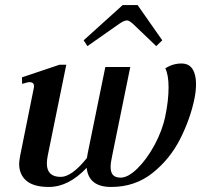

<svg xmlns="http://www.w3.org/2000/svg" viewBox="-20 -732 798 762"><path d="M327 -549 312 -572 467 -712H526L624 -572L600 -549L507 -638Q492 -651 484 -651Q473 -651 454 -638ZM758 -399Q758 -371 752 -342Q736 -262 695.5 -181.5Q655 -101 585.5 -45.5Q516 10 421 10Q332 10 324 -66Q252 10 174 10Q114 10 85 -14.5Q56 -39 56 -82Q56 -92 60 -114L114 -382Q115 -385 115 -390Q115 -406 97 -406Q89 -406 68 -399L67 -425L216 -475H243L169 -112Q166 -96 166 -83Q166 -30 221 -30Q265 -30 325 -105L328 -123L398 -466H497L425 -113Q419 -86 419 -69Q419 -48 428.5 -37.5Q438 -27 459 -27Q488 -27 525 -63Q562 -99 593 -156Q624 -213 636 -271Q649 -333 649 -385Q649 -435 636 -461Q666 -480 700 -480Q730 -480 744 -458Q758 -436 758 -399Z"/></svg>

Font: Taviraj Medium
Style: Italic
Weight: 500
Italic angle: -12°
Designer: Katatrad Team
Foundry: CadsonDemak
Version: Version 1.001